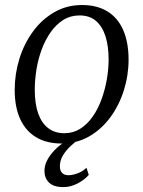

<svg xmlns="http://www.w3.org/2000/svg" viewBox="-20 -576 585 784"><path d="M315 -555.5Q376.5 -555.5 419 -529.2Q461.5 -503 483.2 -453Q505 -403 505 -332.5Q505 -268.5 485.8 -207.2Q466.5 -146 430.5 -97Q394.5 -48 344 -19Q293.5 10 231.5 10Q170 10 127.2 -15.8Q84.5 -41.5 62.2 -90.5Q40 -139.5 40 -208.5Q40 -274 59.2 -336Q78.5 -398 114.8 -447.5Q151 -497 201.8 -526.2Q252.5 -555.5 315 -555.5ZM304.5 -513Q268 -513 238.8 -494.8Q209.5 -476.5 187.5 -445.5Q165.5 -414.5 150.8 -375.2Q136 -336 129 -293.2Q122 -250.5 122 -210Q122 -151.5 136.2 -112Q150.5 -72.5 177.5 -52.2Q204.5 -32 243 -32Q278.5 -32 307.5 -50.2Q336.5 -68.5 358.2 -99.5Q380 -130.5 394.2 -169.5Q408.5 -208.5 416 -250.8Q423.5 -293 423.5 -333Q423.5 -387.5 410.8 -427.8Q398 -468 372 -490.5Q346 -513 304.5 -513ZM236.5 188Q198 187.5 179.8 169Q161.5 150.5 161.5 122Q161.5 102 170.5 82.8Q179.5 63.5 195.5 45.2Q211.5 27 232.8 11Q254 -5 278 -17.5L299.5 -32.5L312 -15.5Q288 2 268.2 20.5Q248.5 39 236.5 59.5Q224.5 80 224.5 103.5Q224.5 120.5 233.5 130Q242.5 139.5 260.5 139.5Q275 139.5 296.2 132Q317.5 124.5 333 109L342.5 138Q327 157 297.5 172.8Q268 188.5 236.5 188Z"/></svg>

Font: Merriweather 48pt Light
Style: Italic
Weight: 300
Italic angle: -7.8°
Version: Version 2.101